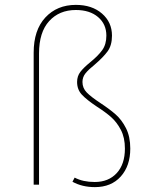

<svg xmlns="http://www.w3.org/2000/svg" viewBox="-20 -757 612 787"><path d="M439 -611Q439 -571 421 -546.5Q403 -522 368 -492Q343 -472 330.5 -456.5Q318 -441 318 -421Q318 -396 335.5 -378Q353 -360 391 -335Q429 -310 454 -288Q479 -266 496.5 -231.5Q514 -197 514 -148Q514 -77 475 -33.5Q436 10 369 10Q317 10 277 -12L286 -29Q320 -11 368 -11Q425 -11 458.5 -47.5Q492 -84 492 -148Q492 -193 475.5 -224.5Q459 -256 436 -276.5Q413 -297 377 -320Q335 -348 315.5 -369Q296 -390 296 -421Q296 -445 309.5 -462.5Q323 -480 350 -502Q382 -528 399 -551.5Q416 -575 416 -611Q416 -658 382 -687Q348 -716 291 -716Q223 -716 181.5 -670.5Q140 -625 140 -538V0H118V-541Q118 -634 166 -685.5Q214 -737 291 -737Q357 -737 398 -701.5Q439 -666 439 -611Z"/></svg>

Font: Fira Sans Thin
Style: Regular
Weight: 100
Designer: bBox Type GmbH & Carrois Corporate GbR & Edenspiekermann AG
Foundry: bBox Type GmbH & Carrois Corporate GbR & Edenspiekermann AG
Version: Version 4.301